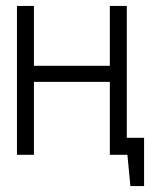

<svg xmlns="http://www.w3.org/2000/svg" viewBox="-20 -520 521 645"><path d="M378 -57V0H408L418 105H464V-57ZM349 -299H94V-500H37V0H94V-245H349V0H406V-500H349Z"/></svg>

Font: Advent Pro
Style: Regular
Weight: 400
Designer: VivaRado, Andreas Kalpakidis
Foundry: VivaRado, Andreas Kalpakidis
Version: Version 3.000